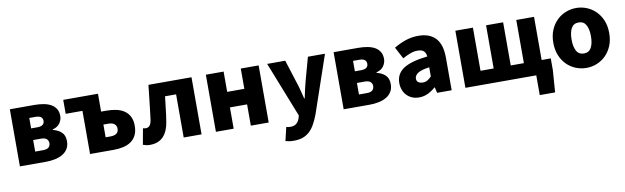

<svg xmlns="http://www.w3.org/2000/svg" viewBox="-47 -1124 6128 1884"><g transform="rotate(-10 3017.0 -182.0)"><path d="M72 -569H316Q364 -569 406.5 -561.5Q449 -554 480.5 -536.5Q512 -519 530 -490Q548 -461 548 -418Q548 -383 526 -349Q504 -315 452 -301V-296Q506 -283 538 -252Q570 -221 570 -164Q570 -120 551 -88.5Q532 -57 499 -37.5Q466 -18 422.5 -9Q379 0 331 0H72ZM245 -117H322Q364 -117 380.5 -133.5Q397 -150 397 -176Q397 -199 380 -215.5Q363 -232 321 -232H245ZM245 -452V-348H306Q344 -348 361 -362Q378 -376 378 -399Q378 -424 361.5 -438Q345 -452 306 -452Z M950 -569V-391H1005Q1057 -391 1102 -381Q1147 -371 1180 -348.5Q1213 -326 1232 -289Q1251 -252 1251 -198Q1251 -142 1232 -104Q1213 -66 1180 -43Q1147 -20 1102 -10Q1057 0 1005 0H771V-430H604V-569ZM950 -262V-135H997Q1080 -135 1080 -199Q1080 -228 1059.5 -245Q1039 -262 997 -262Z M1367 14Q1347 14 1330.5 10.5Q1314 7 1297 1L1326 -159Q1333 -157 1340 -155.5Q1347 -154 1355 -154Q1378 -154 1393.5 -172Q1409 -190 1415 -235Q1426 -318 1434.5 -401.5Q1443 -485 1453 -569H1882V0H1704V-430H1594Q1586 -369 1579.5 -307Q1573 -245 1563 -185Q1549 -89 1500.5 -37.5Q1452 14 1367 14Z M2202 -569V-367H2373V-569H2551V0H2373V-212H2202V0H2025V-569Z M2816 -569 2891 -333Q2904 -294 2914 -254Q2924 -214 2935 -172H2940Q2948 -213 2957.5 -252.5Q2967 -292 2977 -333L3042 -569H3212L3017 1Q2996 56 2973 97Q2950 138 2920.5 165Q2891 192 2853.5 205.5Q2816 219 2765 219Q2737 219 2718 216Q2699 213 2681 208L2713 73Q2721 75 2731 77Q2741 79 2751 79Q2792 79 2814 60.5Q2836 42 2846 12L2854 -17L2636 -569Z M3298 -569H3542Q3590 -569 3632.5 -561.5Q3675 -554 3706.5 -536.5Q3738 -519 3756 -490Q3774 -461 3774 -418Q3774 -383 3752 -349Q3730 -315 3678 -301V-296Q3732 -283 3764 -252Q3796 -221 3796 -164Q3796 -120 3777 -88.5Q3758 -57 3725 -37.5Q3692 -18 3648.5 -9Q3605 0 3557 0H3298ZM3471 -117H3548Q3590 -117 3606.5 -133.5Q3623 -150 3623 -176Q3623 -199 3606 -215.5Q3589 -232 3547 -232H3471ZM3471 -452V-348H3532Q3570 -348 3587 -362Q3604 -376 3604 -399Q3604 -424 3587.5 -438Q3571 -452 3532 -452Z M4048 14Q4009 14 3978 0.5Q3947 -13 3925 -36.5Q3903 -60 3891.5 -91.5Q3880 -123 3880 -159Q3880 -249 3955 -299.5Q4030 -350 4196 -368Q4193 -403 4173.5 -422Q4154 -441 4110 -441Q4076 -441 4040 -428Q4004 -415 3961 -391L3899 -508Q3956 -542 4016.5 -562.5Q4077 -583 4144 -583Q4255 -583 4314.5 -520Q4374 -457 4374 -323V0H4229L4216 -56H4212Q4177 -25 4136.5 -5.5Q4096 14 4048 14ZM4110 -124Q4137 -124 4156.5 -136Q4176 -148 4196 -169V-260Q4113 -249 4080.5 -226Q4048 -203 4048 -173Q4048 -148 4065 -136Q4082 -124 4110 -124Z M4511 -569H4686V-139H4817V-569H4987V-139H5118V-569H5295V-139H5386V-22L5370 197H5217V0H4511Z M5716 14Q5662 14 5611.5 -6Q5561 -26 5522 -64.5Q5483 -103 5460 -158.5Q5437 -214 5437 -285Q5437 -356 5460 -411Q5483 -466 5522 -504.5Q5561 -543 5611.5 -563Q5662 -583 5716 -583Q5770 -583 5820 -563Q5870 -543 5909 -504.5Q5948 -466 5971 -411Q5994 -356 5994 -285Q5994 -214 5971 -158.5Q5948 -103 5909 -64.5Q5870 -26 5820 -6Q5770 14 5716 14ZM5716 -130Q5766 -130 5789 -171.5Q5812 -213 5812 -285Q5812 -356 5789 -397.5Q5766 -439 5716 -439Q5665 -439 5642 -397.5Q5619 -356 5619 -285Q5619 -213 5642 -171.5Q5665 -130 5716 -130Z"/></g></svg>

Font: Kinto Sans Black
Style: Regular
Weight: 900
Designer: Authors: Ryoko NISHIZUKA  (kana & ideographs); Paul D. Hunt (Latin, Greek & Cyrillic); Wenlong ZHANG  (bopomofo); Sandol
Foundry: Adobe Systems Incorporated, ookami Inc.
Version: Version 0.001